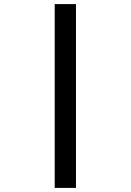

<svg xmlns="http://www.w3.org/2000/svg" viewBox="-20 -745 640 939"><path d="M351.5 -725V174H247.5V-725Z"/></svg>

Font: JuliaMono SemiBold
Style: Regular
Weight: 600
Monospace: yes
Designer: cormullion
Foundry: corm
Version: Version 0.055; ttfautohint (v1.8.4)